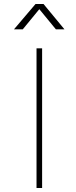

<svg xmlns="http://www.w3.org/2000/svg" viewBox="-20 -942 383 962"><path d="M163 0V-700H191V0ZM158 -922H198L303 -795H260L177 -896L94 -795H50Z"/></svg>

Font: Turret Road ExtraLight
Style: Regular
Weight: 275
Designer: Noponies
Foundry: Noponies
Version: Version 1.001; ttfautohint (v1.8)